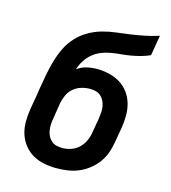

<svg xmlns="http://www.w3.org/2000/svg" viewBox="-110 -824 821 922"><g transform="rotate(15 300.0 -363.5)"><path d="M255 8Q224 8 193 2Q162 -4 136.5 -19Q111 -34 92.5 -57.5Q74 -81 65 -109.5Q56 -138 56 -169.5Q56 -201 61 -233L74 -308Q75 -318 77 -327.5Q79 -337 80 -347Q86 -381 92 -414.5Q98 -448 108 -482.5Q118 -517 133.5 -549.5Q149 -582 173.5 -609Q198 -636 230 -654.5Q262 -673 296 -682.5Q330 -692 364.5 -696Q399 -700 434 -705Q469 -710 503 -717Q537 -724 571 -735L554 -634Q532 -624 508 -617.5Q484 -611 460.5 -607Q437 -603 413.5 -601Q390 -599 366 -595Q342 -591 319 -582Q296 -573 276.5 -557Q257 -541 243.5 -519.5Q230 -498 223 -475Q244 -491 270 -497Q296 -503 321 -503Q352 -503 381.5 -496Q411 -489 436 -474Q461 -459 478.5 -435.5Q496 -412 504.5 -383.5Q513 -355 513 -324Q513 -293 508 -262L495 -187Q491 -160 481.5 -133Q472 -106 455 -82.5Q438 -59 414.5 -40.5Q391 -22 364.5 -11Q338 0 310 4Q282 8 255 8ZM257 -93Q279 -93 301 -100.5Q323 -108 339.5 -124Q356 -140 365.5 -161Q375 -182 378 -203L391 -278Q393 -293 394 -308Q395 -323 392.5 -337Q390 -351 383.5 -364Q377 -377 366.5 -386Q356 -395 342 -398.5Q328 -402 313 -402Q291 -402 270 -395.5Q249 -389 232 -375Q215 -361 205.5 -340.5Q196 -320 192 -300L179 -217Q176 -202 175.5 -187Q175 -172 177.5 -157.5Q180 -143 186.5 -130.5Q193 -118 203.5 -109Q214 -100 228 -96.5Q242 -93 257 -93Z"/></g></svg>

Font: Iosevka Etoile Oblique
Style: Bold
Weight: 700
Italic angle: -9°
Designer: Belleve Invis
Foundry: Belleve Invis
Version: Version 15.5.2; ttfautohint (v1.8.4)